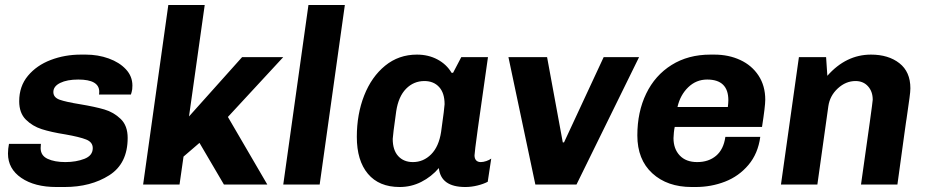

<svg xmlns="http://www.w3.org/2000/svg" viewBox="-20 -740 3720 770"><path d="M511 -397Q511 -380 508 -371Q505 -362 505 -361H377Q378 -365 378 -372Q378 -421 294 -421Q249 -421 221.5 -407.5Q194 -394 194 -371Q194 -349 219.5 -340Q245 -331 301 -322Q361 -312 398.5 -301Q436 -290 464 -263Q492 -236 492 -187Q492 -84 418 -37Q344 10 239 10H206Q119 10 65.5 -26.5Q12 -63 12 -124Q12 -143 16 -163H144L143 -146Q143 -116 171 -103Q199 -90 242 -90Q285 -90 318.5 -103Q352 -116 352 -146Q352 -170 325.5 -180.5Q299 -191 242 -201Q185 -210 147.5 -222Q110 -234 83.5 -260.5Q57 -287 57 -334Q57 -394 92 -436Q127 -478 183.5 -499.5Q240 -521 304 -521H324Q373 -521 416 -505.5Q459 -490 485 -462Q511 -434 511 -397Z M738 -273 951 -511H1116L894 -271L1052 0H878L780 -167L716 -112L700 0H554L655 -720H801Z M1363 -720 1262 0H1116L1217 -720Z M1791 -448H1797L1830 -511H1937Q1883 -137 1883 -117Q1883 -104 1889.5 -97Q1896 -90 1908 -90Q1918 -90 1930 -94Q1942 -98 1950 -104L1936 -11Q1919 -2 1894.5 4Q1870 10 1846 10Q1748 10 1740 -66Q1710 -31 1669.5 -10.5Q1629 10 1583 10Q1500 10 1455.5 -43Q1411 -96 1411 -191Q1411 -282 1440.5 -357Q1470 -432 1524.5 -476.5Q1579 -521 1652 -521Q1698 -521 1734.5 -501.5Q1771 -482 1791 -448ZM1569 -294Q1555 -194 1555 -183Q1555 -138 1577 -114Q1599 -90 1636 -90Q1678 -90 1709 -121Q1740 -152 1749 -211Q1763 -311 1763 -322Q1763 -367 1741 -391Q1719 -415 1682 -415Q1639 -415 1608.5 -384Q1578 -353 1569 -294Z M2237 -169H2242L2401 -511H2543L2292 0H2127L2019 -511H2174Z M3049 -340Q3049 -314 3036 -231H2686Q2684 -223 2682.5 -208.5Q2681 -194 2681 -186Q2681 -143 2706 -116.5Q2731 -90 2776 -90Q2822 -90 2852 -115.5Q2882 -141 2889 -191H3029Q3020 -124 2981.5 -78.5Q2943 -33 2887.5 -11.5Q2832 10 2770 10H2754Q2656 10 2596 -45Q2536 -100 2536 -197Q2536 -291 2571.5 -364.5Q2607 -438 2673.5 -479.5Q2740 -521 2829 -521H2845Q2902 -521 2948.5 -499.5Q2995 -478 3022 -437Q3049 -396 3049 -340ZM2697 -311H2899Q2901 -329 2901 -338Q2901 -421 2816 -421Q2772 -421 2740 -390Q2708 -359 2697 -311Z M3631 -386Q3631 -373 3627.5 -347.5Q3624 -322 3615 -259Q3617 -278 3579 0H3433Q3480 -330 3480 -340Q3480 -373 3461 -394Q3442 -415 3411 -415Q3372 -415 3340 -385.5Q3308 -356 3302 -314L3258 0H3112L3184 -511H3293L3298 -436Q3373 -521 3473 -521Q3543 -521 3587 -486.5Q3631 -452 3631 -386Z"/></svg>

Font: Chivo
Style: Bold Italic
Weight: 700
Italic angle: -8.05°
Designer: Hector Gatti
Foundry: Omnibus-Type
Version: Version 1.007